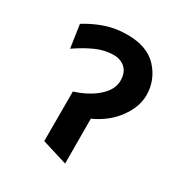

<svg xmlns="http://www.w3.org/2000/svg" viewBox="-164 -819 886 936"><g transform="rotate(30 279.0 -351.0)"><path d="M285 -699Q398 -699 455 -636Q512 -573 512 -489Q512 -423 464 -357.5Q416 -292 334 -255L335 -3L192 -47V-326Q271 -351 319 -394.5Q367 -438 367 -487Q367 -533 341.5 -556.5Q316 -580 276 -580Q227 -580 178.5 -558.5Q130 -537 76 -500L57 -629Q106 -660 162.5 -679.5Q219 -699 285 -699Z"/></g></svg>

Font: Palanquin
Style: Bold
Weight: 700
Designer: Pria Ravichandran
Version: Version 1.0.4